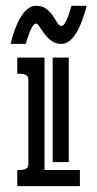

<svg xmlns="http://www.w3.org/2000/svg" viewBox="-20 -637 332 657"><path d="M39.1 -439.9H132.3V-55.2H253.4V0H39.1V-55.2Q44.9 -55.2 51.8 -55.4Q58.6 -55.7 64.2 -57.4Q69.8 -59.1 73.5 -63.5Q77.1 -67.9 77.1 -76.7V-362.8Q77.1 -371.6 73.5 -376.2Q69.8 -380.9 64.2 -382.6Q58.6 -384.3 52 -384.5Q45.4 -384.8 39.1 -384.8ZM189.9 -548.3Q196.3 -548.3 201.7 -557.1Q207 -565.9 211.7 -577.6Q216.3 -589.4 219.5 -600.6Q222.7 -611.8 224.6 -617.2H276.4Q274.4 -607.9 270.5 -595Q266.6 -582 261.2 -567.4Q255.9 -552.7 248.8 -538.3Q241.7 -523.9 232.9 -512.5Q224.1 -501 213.4 -493.9Q202.6 -486.8 189.9 -486.8Q169.9 -486.8 155.8 -497.6Q141.6 -508.3 131.8 -521.5Q122.1 -534.7 115.2 -545.4Q108.4 -556.2 103 -556.2Q97.2 -556.2 91.6 -547.1Q85.9 -538.1 81.3 -526.4Q76.7 -514.6 73.2 -503.2Q69.8 -491.7 67.9 -486.8H16.1Q18.1 -495.6 22 -508.8Q25.9 -522 31.2 -536.6Q36.6 -551.3 43.7 -565.7Q50.8 -580.1 59.8 -591.6Q68.8 -603 79.6 -610.1Q90.3 -617.2 103 -617.2Q125.5 -617.2 138.9 -606.4Q152.3 -595.7 161.1 -582.8Q169.9 -569.8 176.3 -559.1Q182.6 -548.3 189.9 -548.3ZM215.3 -439.9V-82.5H160.2V-439.9Z"/></svg>

Font: Isar CAT
Style: Regular
Weight: 400
Designer: Digitized by Peter Wiegel
Foundry: CAT-Fonts, Peter Wiegel
Version: Version 1.000; ttfautohint (v1.3)